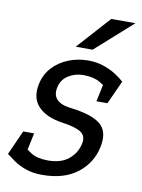

<svg xmlns="http://www.w3.org/2000/svg" viewBox="-84 -756 607 821"><g transform="rotate(10 219.0 -346.0)"><path d="M156 8 170.2 -57Q226.3 -57 259.5 -84Q292.7 -111 301.7 -153Q309.2 -186.7 285.3 -202.8Q261.5 -218.8 202.7 -227L226 -295Q321 -284 358.6 -252Q396.2 -220 381.7 -153Q367.2 -82 309.3 -37Q251.5 8 156 8ZM266 -508 256.8 -443Q220.7 -443 191.8 -424.6Q162.8 -406.2 155.7 -372.7Q140.3 -306 226 -295L202.7 -227Q131.2 -237.5 96.9 -274.4Q62.7 -311.3 75.7 -372.7Q84.8 -414.8 112.4 -445.1Q140 -475.3 180.6 -491.7Q221.2 -508 266 -508ZM-2.7 -55 50.2 -109Q68.7 -92 95.9 -74.5Q123.2 -57 170.2 -57L156 8Q115.7 8 84.8 -3Q54 -14 32.7 -29Q11.3 -44 -2.7 -55ZM372.7 -395.3Q356.2 -410.5 328.5 -426.8Q300.8 -443 256.8 -443L266 -508Q303.2 -508 333.7 -497.5Q364.2 -487 387.2 -472.2Q410.3 -457.3 424.7 -444ZM92.2 -160.8 69.8 -55H-2.7L44.7 -160.8ZM330.8 -342.3 352.2 -443.8 424.7 -444 378.5 -342.3ZM437 -700 276.3 -556.7H203L332 -700Z"/></g></svg>

Font: Epunda Slab Light
Style: Italic
Weight: 300
Italic angle: -12°
Designer: Simon Atzbach
Foundry: typofactur
Version: Version 1.102